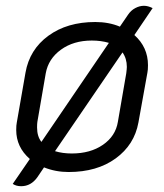

<svg xmlns="http://www.w3.org/2000/svg" viewBox="-20 -585 567 663"><path d="M491 -360Q491 -343 489 -334L458 -162Q444 -85 379.5 -38Q315 9 217 9Q172 9 132 -7L109 27Q87 58 53 58Q36 58 24 50L83 -36Q36 -77 36 -136Q36 -153 38 -162L68 -334Q82 -414 147 -461.5Q212 -509 309 -509Q356 -509 394 -493L422 -534Q432 -549 447 -557Q462 -565 477 -565Q491 -565 507 -557L444 -464Q491 -422 491 -360ZM108 -145Q108 -114 123 -95L356 -437Q329 -445 297 -445Q234 -445 190.5 -413.5Q147 -382 138 -332L109 -164Q108 -157 108 -145ZM418 -354Q418 -383 403 -404L170 -63Q196 -55 228 -55Q292 -55 335.5 -85Q379 -115 387 -164L416 -332Q418 -348 418 -354Z"/></svg>

Font: K2D Light
Style: Italic
Weight: 300
Italic angle: -10°
Designer: Katatrad Aksorn Co.,Ltd.
Foundry: Cadson Demak Co.,Ltd.
Version: Version 1.000; ttfautohint (v1.6)